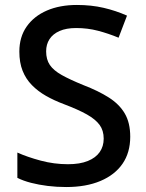

<svg xmlns="http://www.w3.org/2000/svg" viewBox="-20 -744 590 774"><path d="M505 -193Q505 -129 474 -84Q443 -39 385 -14.5Q327 10 247 10Q208 10 172 5.5Q136 1 105 -7Q74 -15 50 -27V-129Q90 -111 144 -96.5Q198 -82 254 -82Q302 -82 334 -95Q366 -108 382 -131Q398 -154 398 -185Q398 -218 381.5 -240.5Q365 -263 330.5 -282.5Q296 -302 238 -324Q198 -339 165.5 -357.5Q133 -376 108.5 -401Q84 -426 71 -459Q58 -492 58 -536Q58 -595 87.5 -637Q117 -679 169 -701.5Q221 -724 290 -724Q348 -724 397.5 -712.5Q447 -701 492 -681L458 -592Q417 -609 375 -620Q333 -631 287 -631Q247 -631 220 -619Q193 -607 179.5 -586Q166 -565 166 -537Q166 -504 181 -482Q196 -460 229 -441.5Q262 -423 316 -401Q376 -378 418.5 -351Q461 -324 483 -286.5Q505 -249 505 -193Z"/></svg>

Font: Noto Sans Hebrew Medium
Style: Regular
Weight: 500
Designer: Monotype Design Team
Foundry: Monotype Imaging Inc.
Version: Version 2.003